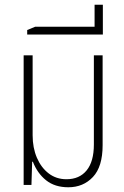

<svg xmlns="http://www.w3.org/2000/svg" viewBox="-20 -782 526 812"><path d="M269 10Q212 10 175 -19.5Q138 -49 119 -98H116L113 0H80V-548H118V-210Q118 -157 136 -115Q154 -73 186 -48.5Q218 -24 261 -24Q316 -24 346.5 -61.5Q377 -99 377 -171V-548H414V-168Q414 -77 373 -33.5Q332 10 269 10Z M95 -636V-655L129 -669H380V-762H415V-658V-636Z"/></svg>

Font: Noto Sans Thai Cond ExtLt
Style: Regular
Weight: 200
Width: 3
Designer: Monotype Design Team
Foundry: Monotype Imaging Inc.
Version: Version 2.002; ttfautohint (v1.8.4.7-5d5b)